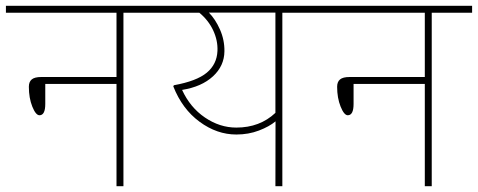

<svg xmlns="http://www.w3.org/2000/svg" viewBox="-35 -642 1647 662"><path d="M366.7 0V-352.5H121.1V-283.7Q121.1 -244.6 101.1 -244.6Q88.4 -244.6 76.4 -274.4Q64.5 -304.2 64.5 -342.8Q64.5 -359.9 74.5 -368.2Q84.5 -376.5 107.4 -376.5H366.7V-598.1H-14.6V-622.1H529.8V-598.1H390.6V0Z M779.8 -178.2Q712.9 -178.2 653.1 -222.2Q593.3 -266.1 562.5 -344.2L564.5 -348.1Q643.1 -362.3 678 -391.4Q712.9 -420.4 714.8 -466.8Q716.3 -502.4 700 -537.4Q683.6 -572.3 652.3 -598.1H500.5V-622.1H1077.6V-598.1H938.5V0H914.6L915 -223.6Q893.6 -205.6 857.7 -191.9Q821.8 -178.2 779.8 -178.2ZM914.6 -598.6H685.1Q707.5 -576.2 723.4 -540.3Q739.3 -504.4 738.8 -465.3Q738.3 -414.6 699.2 -378.7Q660.2 -342.8 592.8 -332Q620.6 -271.5 671.6 -236.8Q722.7 -202.1 779.8 -202.1Q860.8 -202.1 914.6 -252.9Z M1429.7 0V-352.5H1184.1V-283.7Q1184.1 -244.6 1164.1 -244.6Q1151.4 -244.6 1139.4 -274.4Q1127.4 -304.2 1127.4 -342.8Q1127.4 -359.9 1137.5 -368.2Q1147.5 -376.5 1170.4 -376.5H1429.7V-598.1H1048.3V-622.1H1592.8V-598.1H1453.6V0Z"/></svg>

Font: Yantramanav Thin
Style: Regular
Weight: 250
Version: Version 1.001;PS 1.0;hotconv 1.0.72;makeotf.lib2.5.5900; ttf